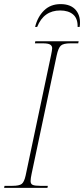

<svg xmlns="http://www.w3.org/2000/svg" viewBox="-32 -915 410 935"><path d="M-12 0 -10 -10H28Q62 -10 74 -19.5Q86 -29 93 -61L217 -648Q219 -659 220.5 -666.5Q222 -674 222 -680Q222 -692 212 -698Q202 -704 176 -704H138L140 -714H351L349 -704H311Q277 -704 264.5 -693Q252 -682 244 -645L122 -69Q117 -46 117 -33Q117 -19 127.5 -14.5Q138 -10 164 -10H201L199 0ZM139 -784Q151 -833 182.5 -864Q214 -895 263 -895Q314 -895 338.5 -864.5Q363 -834 356 -784H346Q347 -825 324 -844.5Q301 -864 261 -864Q181 -864 149 -784Z"/></svg>

Font: Noto Serif Display SemiCondensed Thin
Style: Italic
Weight: 100
Width: 4
Italic angle: -12°
Designer: Monotype Design Team
Foundry: Monotype Imaging Inc.
Version: Version 2.009